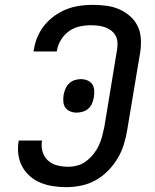

<svg xmlns="http://www.w3.org/2000/svg" viewBox="-20 -763 640 791"><path d="M254 8Q226 8 199 4Q172 0 147.5 -10Q123 -20 103.5 -37Q84 -54 71.5 -77Q59 -100 55.5 -127.5Q52 -155 57 -183V-184H153V-183Q149 -160 155.5 -138Q162 -116 178 -101.5Q194 -87 216 -81.5Q238 -76 261 -76Q280 -76 300 -81.5Q320 -87 336.5 -100Q353 -113 366 -129.5Q379 -146 387.5 -164.5Q396 -183 401 -202.5Q406 -222 410 -241L463 -563Q465 -578 463.5 -592.5Q462 -607 454.5 -619Q447 -631 435.5 -639Q424 -647 410.5 -651.5Q397 -656 382.5 -657.5Q368 -659 354 -659Q331 -659 308 -654Q285 -649 265 -635Q245 -621 232 -600Q219 -579 215 -557L214 -551H118L120 -561Q124 -587 135 -612.5Q146 -638 164 -660Q182 -682 205.5 -698.5Q229 -715 254.5 -725Q280 -735 307 -739Q334 -743 361 -743Q389 -743 417 -739.5Q445 -736 469.5 -725.5Q494 -715 514 -698Q534 -681 546 -657.5Q558 -634 560 -606Q562 -578 558 -550L504 -227Q499 -197 490 -167.5Q481 -138 464.5 -110.5Q448 -83 425 -59.5Q402 -36 374 -20.5Q346 -5 315 1.5Q284 8 254 8ZM296 -299Q282 -299 269.5 -304Q257 -309 249.5 -319.5Q242 -330 241 -344Q240 -358 242 -372Q244 -384 249.5 -397Q255 -410 265 -419.5Q275 -429 288 -433Q301 -437 313 -437Q327 -437 339.5 -432Q352 -427 359.5 -416.5Q367 -406 368 -392Q369 -378 367 -364Q365 -352 360 -339Q355 -326 345 -316.5Q335 -307 321.5 -303Q308 -299 296 -299Z"/></svg>

Font: Iosevka Aile Medium
Style: Italic
Weight: 500
Italic angle: -9°
Designer: Belleve Invis
Foundry: Belleve Invis
Version: Version 31.1.0; ttfautohint (v1.8.4)